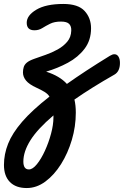

<svg xmlns="http://www.w3.org/2000/svg" viewBox="-62 -495 626 970"><path d="M171 -133Q240 -111 276 -71Q366 -135 493 -213Q506 -221 516 -221Q529 -221 536.5 -209Q544 -197 544 -177Q544 -134 516 -118Q400 -52 314 8Q321 37 321 74Q321 144 301 211.5Q281 279 246.5 334Q212 389 167.5 422Q123 455 73 455Q18 455 -12 424.5Q-42 394 -42 338Q-42 284 -21 231Q0 178 50 120Q100 62 188 -7Q179 -21 162.5 -31Q146 -41 122 -52Q85 -69 69.5 -88Q54 -107 54 -129Q54 -144 58 -156.5Q62 -169 74 -179Q86 -189 111.5 -198Q137 -207 168.5 -218Q200 -229 229 -245Q258 -261 277.5 -284Q297 -307 298 -340Q299 -362 287.5 -374Q276 -386 246 -386Q213 -386 191 -375Q169 -364 151.5 -353Q134 -342 112 -342Q73 -342 73 -380Q73 -417 121.5 -446Q170 -475 258 -475Q333 -475 365.5 -439.5Q398 -404 398 -352Q398 -292 365.5 -249Q333 -206 281 -178Q229 -150 171 -133ZM56 321Q56 361 84 361Q103 361 124.5 334.5Q146 308 165 266.5Q184 225 196 180Q208 135 208 98Q208 92 208 88Q127 157 91.5 214Q56 271 56 321Z"/></svg>

Font: Pacifico
Style: Regular
Weight: 400
Designer: Vernon Adams
Foundry: Vernon Adams
Version: Version 3.010; ttfautohint (v1.8.4.7-5d5b)